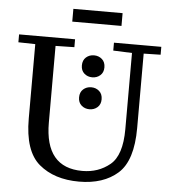

<svg xmlns="http://www.w3.org/2000/svg" viewBox="-60 -954 901 1018"><g transform="rotate(5 390.5 -445.0)"><path d="M14 -740H312V-698L212 -696V-288Q212 -48 411 -48Q496 -48 557.5 -98.5Q619 -149 619 -288V-694L519 -698V-740H771V-698L681 -696V-300Q681 -126 604.5 -58Q528 10 398 10Q266 10 185 -58.5Q104 -127 104 -300V-696L14 -698ZM551 -900V-832H289V-900ZM420 -664Q445 -664 462.5 -648.5Q480 -633 480 -605Q480 -578 462.5 -562.5Q445 -547 420 -547Q395 -547 377.5 -562.5Q360 -578 360 -605Q360 -633 377.5 -648.5Q395 -664 420 -664ZM420 -494Q445 -494 462.5 -478.5Q480 -463 480 -435Q480 -408 462.5 -392.5Q445 -377 420 -377Q395 -377 377.5 -392.5Q360 -408 360 -435Q360 -463 377.5 -478.5Q395 -494 420 -494Z"/></g></svg>

Font: Minipax
Style: Regular
Weight: 400
Designer: Raphaël Ronot
Foundry: Velvetyne Type Foundry
Version: Version 1.000